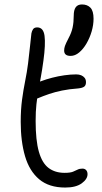

<svg xmlns="http://www.w3.org/2000/svg" viewBox="-20 -829 460 862"><path d="M273 13Q200 13 156 -24Q112 -61 92.5 -127.5Q73 -194 73 -282Q73 -337 79 -381.5Q85 -426 93 -465.5Q101 -505 106 -544Q112 -593 115 -623.5Q118 -654 121 -679Q123 -690 128.5 -698Q134 -706 147 -706Q175 -706 180 -668Q185 -630 175 -557Q169 -513 163 -481Q157 -449 152 -420.5Q147 -392 143.5 -360.5Q140 -329 140 -286Q140 -199 154.5 -148Q169 -97 198 -75Q227 -53 270 -53Q295 -53 307.5 -58Q320 -63 328.5 -67.5Q337 -72 350 -72Q361 -72 367 -65Q373 -58 373 -47Q373 -25 347 -6Q321 13 273 13ZM148 -387Q126 -377 114.5 -384Q103 -391 103 -405Q103 -423 113.5 -436.5Q124 -450 163 -464Q187 -473 214 -480Q241 -487 269 -491Q297 -495 322 -495Q335 -495 344.5 -491Q354 -487 360 -479.5Q366 -472 366 -460Q366 -446 358 -440Q350 -434 331 -432Q290 -429 258.5 -422.5Q227 -416 200.5 -407Q174 -398 148 -387ZM297 -578Q268 -578 268 -602Q268 -612 271.5 -622.5Q275 -633 288 -658Q301 -682 306 -705.5Q311 -729 311 -758Q311 -784 320 -796.5Q329 -809 348 -809Q372 -809 386 -794.5Q400 -780 400 -745Q400 -717 391.5 -688Q383 -659 368.5 -634Q354 -609 335.5 -593.5Q317 -578 297 -578Z"/></svg>

Font: Shantell Sans Light
Style: Regular
Weight: 300
Designer: Stephen Nixon, Anya Danilova, Shantell Martin
Foundry: Arrow Type
Version: Version 1.011;[c5ecc13dd]